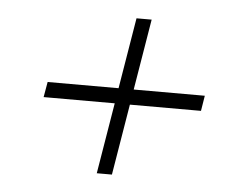

<svg xmlns="http://www.w3.org/2000/svg" viewBox="-39 -547 671 524"><g transform="rotate(5 296.0 -284.5)"><path d="M243.7 -68.8 275.9 -263.2H81.1L88.4 -305.2H282.7L314.9 -499.5H356.4L324.2 -305.2H519L512.2 -263.2H317.4L285.2 -68.8Z"/></g></svg>

Font: Inter Display Extra Light
Style: Italic
Weight: 200
Italic angle: -9.39999°
Designer: Rasmus Andersson
Foundry: rsms
Version: Version 4.000;git-4fc901f